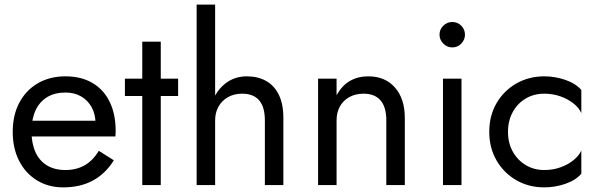

<svg xmlns="http://www.w3.org/2000/svg" viewBox="-20 -800 2583 830"><path d="M253 10Q327 10 381.5 -19.5Q436 -49 472 -107L407 -148Q382 -106 346 -85.5Q310 -65 263 -65Q216 -65 183 -85Q150 -105 133 -143Q116 -181 116 -235Q117 -288 134.5 -324.5Q152 -361 184.5 -380.5Q217 -400 263 -400Q302 -400 331 -383Q360 -366 376.5 -336Q393 -306 393 -265Q393 -258 390 -247.5Q387 -237 384 -232L416 -278H86V-210H479Q479 -212 479.5 -219.5Q480 -227 480 -234Q480 -307 454 -360Q428 -413 379.5 -441.5Q331 -470 263 -470Q195 -470 143.5 -440Q92 -410 63.5 -356Q35 -302 35 -230Q35 -159 62.5 -105Q90 -51 139.5 -20.5Q189 10 253 10Z M520 -460V-385H750V-460ZM595 -620V0H675V-620Z M910 -780H830V0H910ZM1125 -280V0H1205V-290Q1205 -350 1185.5 -390Q1166 -430 1130.5 -450Q1095 -470 1047 -470Q999 -470 962.5 -445Q926 -420 905 -377.5Q884 -335 884 -280H910Q910 -313 924.5 -339Q939 -365 965.5 -380Q992 -395 1027 -395Q1076 -395 1100.5 -366Q1125 -337 1125 -280Z M1650 -280V0H1730V-290Q1730 -373 1687.5 -421.5Q1645 -470 1572 -470Q1527 -470 1492.5 -450Q1458 -430 1435 -388V-460H1355V0H1435V-280Q1435 -314 1449.5 -340Q1464 -366 1490.5 -380.5Q1517 -395 1552 -395Q1600 -395 1625 -366Q1650 -337 1650 -280Z M1880 -650Q1880 -628 1896.5 -611.5Q1913 -595 1935 -595Q1958 -595 1974 -611.5Q1990 -628 1990 -650Q1990 -673 1974 -689Q1958 -705 1935 -705Q1913 -705 1896.5 -689Q1880 -673 1880 -650ZM1895 -460V0H1975V-460Z M2176 -230Q2176 -278 2196.5 -315.5Q2217 -353 2252.5 -374Q2288 -395 2333 -395Q2370 -395 2402.5 -383.5Q2435 -372 2459 -353Q2483 -334 2493 -311V-411Q2469 -439 2424.5 -454.5Q2380 -470 2333 -470Q2266 -470 2212 -439Q2158 -408 2126.5 -354Q2095 -300 2095 -230Q2095 -161 2126.5 -106.5Q2158 -52 2212 -21Q2266 10 2333 10Q2380 10 2424.5 -5.5Q2469 -21 2493 -49V-149Q2483 -127 2459 -107.5Q2435 -88 2402.5 -76.5Q2370 -65 2333 -65Q2288 -65 2252.5 -86.5Q2217 -108 2196.5 -145Q2176 -182 2176 -230Z"/></svg>

Font: Glinicke Jost Regular
Style: Regular
Weight: 400
Version: Version 3.710